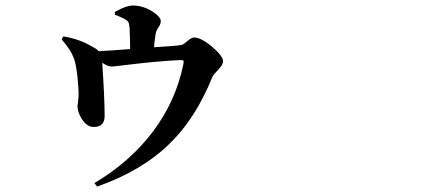

<svg xmlns="http://www.w3.org/2000/svg" viewBox="-20 -607 1540 698"><path d="M333 71.3 323.2 58.6Q453.1 -18.6 536.1 -128.9Q619.1 -239.3 646.5 -373Q648.4 -383.8 647 -386.2Q645.5 -388.7 635.7 -388.7Q550.8 -384.8 432.6 -370.1Q393.6 -365.2 386.7 -365.2Q371.1 -365.2 351.6 -378.9Q360.4 -250 360.4 -185.5Q360.4 -145.5 321.3 -145.5Q297.9 -144.5 279.3 -171.9Q261.7 -197.3 261.7 -222.7Q261.7 -226.6 263.7 -237.3Q264.6 -249 265.6 -256.8Q266.6 -280.3 261.7 -327.1Q255.9 -377.9 248 -396.5Q237.3 -425.8 204.1 -463.9L210 -474.6Q266.6 -465.8 311.5 -439.5Q331.1 -429.7 338.9 -420.9Q394.5 -423.8 453.1 -428.7Q453.1 -460 451.2 -502V-502.9Q450.2 -517.6 448.2 -522.5Q446.3 -530.3 437.5 -535.2Q425.8 -543 397.5 -553.7V-563.5Q437.5 -586.9 463.9 -586.9Q498 -586.9 532.2 -566.4Q564.5 -545.9 564.5 -530.3Q564.5 -519.5 556.2 -507.8Q547.9 -496.1 545.9 -484.4Q541 -453.1 540 -435.5Q541 -435.5 543.9 -435.5Q615.2 -439.5 638.7 -443.4Q645.5 -444.3 659.2 -456.1Q675.8 -470.7 685.5 -470.7Q710.9 -470.7 751 -437Q791 -403.3 791 -383.8Q791 -371.1 771.5 -351.6Q755.9 -335.9 752 -327.1Q691.4 -176.8 597.7 -85.9Q497.1 13.7 333 71.3Z"/></svg>

Font: Bpmf GenYo Min B
Style: B
Weight: 700
Foundry: But Ko
Version: Version 1.320